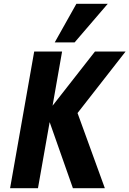

<svg xmlns="http://www.w3.org/2000/svg" viewBox="-20 -999 686 1019"><path d="M243.5 -351 181.5 0H33.5L161.5 -725.5H309.5L259 -438L484 -725.5H646.5L391.5 -399L536.5 0H367ZM270.5 -774 385.5 -979H552L376 -774Z"/></svg>

Font: JuliaMono ExtraBoldItalic
Style: Regular
Weight: 800
Italic angle: -9°
Monospace: yes
Designer: cormullion
Foundry: corm
Version: Version 0.049; ttfautohint (v1.8.4)